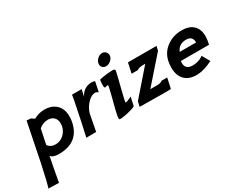

<svg xmlns="http://www.w3.org/2000/svg" viewBox="-129 -1014 2072 1679"><g transform="rotate(-30 907.5 -174.5)"><path d="M443 -186Q408 4 206 5Q146 6 123 -23L119 0Q105 65 77 223L-28 220Q-10 165 26 -4Q53 -133 104 -391L145 -388L178 -367Q221 -394 282 -396Q357 -397 402 -354.5Q447 -312 447 -236Q447 -209 443 -186ZM348 -194Q350 -212 350 -221Q350 -259 327.5 -281.5Q305 -304 268 -304Q217 -304 177 -269Q173 -249 162 -197.5Q151 -146 146 -120Q170 -83 221 -83Q267 -83 302.5 -114.5Q338 -146 348 -194Z M795 -389 774 -289Q758 -302 746 -302Q699 -302 655 -248Q624 -208 613 -168Q609 -147 598 -90Q587 -33 581 0L481 1Q505 -99 553 -339Q553 -342 561 -388H658L643 -319Q680 -394 761 -396Q781 -396 795 -389Z M945 -454Q924 -454 910.5 -467Q897 -480 897 -500Q897 -527 920 -549.5Q943 -572 970 -572Q991 -572 1005 -557.5Q1019 -543 1019 -523Q1019 -498 995 -475Q971 -454 945 -454ZM998 -378Q992 -346 957 -209Q928 -96 933 -94Q940 -90 997 -117L978 -31Q960 -18 900 -4Q843 9 816 7Q810 6 810 -8Q810 -30 827 -96L848 -177Q876 -289 876 -296Q876 -304 869 -304Q862 -304 847 -298Q827 -292 839 -379Q894 -393 973 -396Q983 -398 991 -392.5Q999 -387 998 -378Z M1126 -388H1414L1404 -344Q1368 -305 1178 -87H1245Q1283 -87 1301 -102H1357L1335 1Q1331 5 1020 0L1031 -50L1251 -302H1236Q1184 -302 1167 -286H1104Z M1817 -167H1533Q1531 -153 1531 -147Q1531 -81 1606 -81Q1614 -81 1632 -83Q1680 -90 1712 -116L1756 -38Q1670 5 1605 8Q1522 12 1476.5 -31.5Q1431 -75 1431 -157Q1431 -183 1435 -206Q1447 -292 1514 -344Q1583 -397 1675 -396Q1749 -395 1788.5 -356.5Q1828 -318 1828 -248Q1828 -213 1817 -167ZM1564 -241H1729Q1730 -274 1712.5 -290.5Q1695 -307 1660 -306Q1589 -304 1564 -241Z"/></g></svg>

Font: GFS Neohellenic Rg
Style: Bold Italic
Weight: 700
Italic angle: -12°
Designer: Designed by Takis Katsoulidis and George D. Matthiopoulos.
Foundry: Designed by Takis Katsoulidis and George D. Matthiopoulos.
Version: Version 1.0